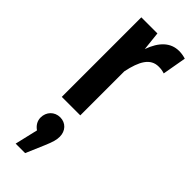

<svg xmlns="http://www.w3.org/2000/svg" viewBox="-279 -568 903 903"><g transform="rotate(45 172.5 -117.0)"><path d="M300 -543C244 -543 204 -505 179 -435L169 -529H62V0H185V-293C202 -375 229 -423 284 -423C300 -423 310 -421 323 -417L344 -536C331 -540 317 -543 300 -543ZM125 73C87 73 60 102 60 139C60 162 72 181 91 194L64 309H127L166 218C183 178 188 160 188 139C188 101 162 73 125 73Z"/></g></svg>

Font: Fira Sans Condensed Medium
Style: Regular
Weight: 500
Width: 3
Designer: Carrois Corporate & Edenspiekermann AG
Foundry: Carrois Corporate GbR & Edenspiekermann AG
Version: Version 4.202;PS 004.202;hotconv 1.0.88;makeotf.lib2.5.64775